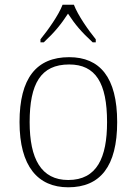

<svg xmlns="http://www.w3.org/2000/svg" viewBox="-20 -786 581 816"><path d="M152 -619V-606H166C213 -650 239 -682 269 -728C299 -682 326 -650 374 -606H387V-619C356 -657 311 -721 294 -766H246C229 -721 183 -657 152 -619ZM270 10C406 10 478 -79 478 -267C478 -458 404 -543 274 -543C135 -543 63 -454 63 -267C63 -79 141 10 270 10ZM270 -21C155 -21 106 -111 106 -267C106 -430 153 -512 274 -512C386 -512 435 -434 435 -267C435 -116 392 -21 270 -21Z"/></svg>

Font: Noto Serif Ethiopic ExtraLight
Style: Regular
Weight: 200
Designer: Monotype Design Team
Foundry: Monotype Imaging Inc.
Version: Version 2.102